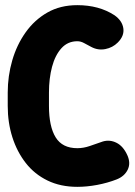

<svg xmlns="http://www.w3.org/2000/svg" viewBox="-20 -706 523 745"><path d="M280 19Q215 19 164.5 -5.5Q114 -30 80 -73.5Q46 -117 28 -173.5Q10 -230 10 -295V-347Q10 -411 27.5 -471.5Q45 -532 79.5 -580.5Q114 -629 164 -657.5Q214 -686 280 -686Q364 -686 424 -647Q454 -626 458.5 -596.5Q463 -567 437 -541Q417 -521 388.5 -515.5Q360 -510 334 -524Q319 -532 306 -539Q293 -546 280 -546Q243 -546 218.5 -519Q194 -492 182 -447Q170 -402 170 -347V-295Q170 -215 196 -173Q222 -131 280 -131Q304 -131 328.5 -139.5Q353 -148 379 -157Q406 -165 432 -152Q458 -139 474 -104Q488 -73 475.5 -47.5Q463 -22 433 -10Q397 4 357 11.5Q317 19 280 19Z"/></svg>

Font: Winky Sans
Style: Bold
Weight: 700
Designer: Simon Atzbach
Foundry: typofactur
Version: Version 1.205